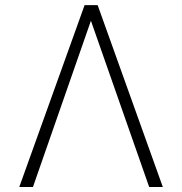

<svg xmlns="http://www.w3.org/2000/svg" viewBox="-20 -748 728 768"><path d="M576.7 0 339.4 -677.2 325.7 -727.5H370.6L631.3 0ZM348.1 -677.7 111.8 0H57.1L318.4 -727.5H360.8Z"/></svg>

Font: Inter ExtraLight
Style: Regular
Weight: 250
Designer: Rasmus Andersson
Foundry: rsms
Version: Version 4.001;git-66647c0bb